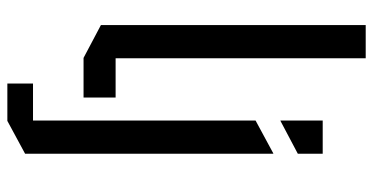

<svg xmlns="http://www.w3.org/2000/svg" viewBox="-260 -528 990 509"><g transform="rotate(90 234.5 -273.0)"><path d="M133 0 46 -46V-748H134V-85H238V0ZM201 202V134H299V-456L386 -503H387V155L300 202ZM299 -522V-634H387V-568L300 -522Z"/></g></svg>

Font: Foldit Thin
Style: Regular
Weight: 400
Version: Version 1.003